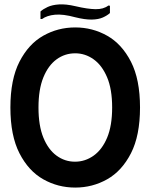

<svg xmlns="http://www.w3.org/2000/svg" viewBox="-20 -836 679 868"><path d="M27 -350Q27 -477 68 -557Q109 -637 175.5 -674.5Q242 -712 320 -712Q398 -712 464.5 -674.5Q531 -637 572 -557Q613 -477 613 -350Q613 -223 572 -143Q531 -63 464.5 -25.5Q398 12 320 12Q242 12 175.5 -25.5Q109 -63 68 -143Q27 -223 27 -350ZM154 -350Q154 -268 176 -214Q198 -160 235.5 -132.5Q273 -105 319 -105Q365 -105 403.5 -132.5Q442 -160 464.5 -214Q487 -268 487 -350Q487 -433 464 -487Q441 -541 403 -568Q365 -595 320 -595Q273 -595 235.5 -567.5Q198 -540 176 -486Q154 -432 154 -350ZM320 -758Q265 -773 228.5 -769.5Q192 -766 170 -750H163V-784Q175 -795 195.5 -804.5Q216 -814 247 -816Q278 -818 321 -808Q376 -795 412 -794.5Q448 -794 470 -811L477 -810V-777Q465 -766 445 -757Q425 -748 394.5 -747.5Q364 -747 320 -758Z"/></svg>

Font: Phudu Light Medium
Style: Regular
Weight: 500
Version: Version 1.005;gftools[0.9.23]